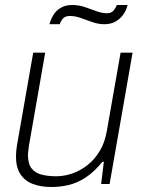

<svg xmlns="http://www.w3.org/2000/svg" viewBox="-20 -737 578 769"><path d="M186 12Q144 12 112 0Q80 -12 62 -39Q44 -66 44 -110Q44 -121 45 -132Q46 -143 48 -155L113 -526H161L96 -154Q95 -144 93.5 -134Q92 -124 92 -116Q92 -81 106.5 -62.5Q121 -44 147 -37.5Q173 -31 205 -31Q237 -31 269 -42Q301 -53 329.5 -75Q358 -97 379 -131.5Q400 -166 408 -213L463 -526H511L419 0H385L396 -89H390Q357 -48 323 -26Q289 -4 255 4Q221 12 186 12ZM178 -640Q184 -662 195.5 -679.5Q207 -697 225.5 -707Q244 -717 269 -717Q295 -717 319 -709Q343 -701 365.5 -692.5Q388 -684 409 -684Q426 -684 435 -695Q444 -706 448 -717H491Q486 -695 473 -677.5Q460 -660 441.5 -650Q423 -640 398 -640Q374 -640 350 -648.5Q326 -657 303.5 -665Q281 -673 260 -673Q241 -673 232 -662.5Q223 -652 219 -640Z"/></svg>

Font: Archivo SemiBold Thin
Style: Italic
Weight: 250
Italic angle: -10°
Version: Version 2.001